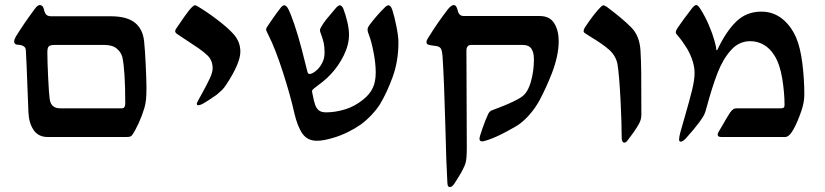

<svg xmlns="http://www.w3.org/2000/svg" viewBox="-20 -548 3299 768"><path d="M49.8 -369.1Q44.4 -369.1 40.5 -372.6Q36.6 -376 36.6 -381.3Q36.6 -389.6 43.5 -401.9Q75.7 -454.1 120.1 -513.7Q130.4 -527.8 139.2 -527.8Q144.5 -527.8 148.9 -523.9Q153.3 -520 154.8 -513.7Q158.7 -495.1 165.3 -489Q171.9 -482.9 185.5 -482.9H423.3Q487.3 -482.9 519.5 -457.3Q551.8 -431.6 556.6 -381.3Q560.1 -347.2 562.7 -292.2Q565.4 -237.3 565.9 -198.7Q565.9 -167 564 -149.2Q562 -131.3 557.6 -116.2Q548.8 -86.9 535.2 -56.6Q521.5 -26.4 509.3 -8.8Q505.9 -3.4 500.7 -1.7Q495.6 0 485.8 0H170.4Q133.8 0 114.7 -27.6Q95.7 -55.2 93.8 -97.7Q92.3 -126 90.3 -185.5Q86.4 -296.4 83.5 -345.7Q83 -358.9 73 -364Q63 -369.1 49.8 -369.1ZM481 -134.8Q481 -267.1 469.2 -320.3Q464.4 -338.9 447.3 -353.5Q430.2 -368.2 397.5 -368.2H198.7Q180.7 -368.2 175 -362.3Q169.4 -356.4 169.4 -338.9Q169.4 -302.7 172.6 -237.5Q175.8 -172.4 178.7 -152.3Q181.6 -131.8 192.4 -123.3Q203.1 -114.7 220.7 -114.7H465.8Q475.1 -114.7 478 -120.1Q481 -125.5 481 -134.8Z M811.5 -324.7Q797.4 -338.9 774.9 -354.5Q752.4 -370.1 722.2 -389.6Q713.4 -395.5 704.3 -401.4Q695.3 -407.2 687 -413.1Q680.7 -418 680.7 -423.3Q680.7 -427.7 685.1 -434.1Q694.8 -449.2 715.8 -479Q736.8 -508.8 747.1 -518.6Q755.4 -526.9 759.8 -526.9Q762.7 -526.9 766.6 -524.9Q803.2 -503.9 847.7 -470.2Q892.1 -436.5 914.1 -411.6Q941.4 -381.3 941.4 -341.3Q941.4 -295.4 885.7 -210.4Q876 -195.8 868.7 -188.5Q861.3 -181.2 847.2 -169.4Q812 -144.5 791 -132.8Q779.3 -127 773.9 -127Q767.1 -127 767.1 -132.8Q767.1 -135.3 770.3 -141.4Q773.4 -147.5 774.4 -149.4L787.6 -173.3Q807.6 -209.5 819.1 -234.1Q830.6 -258.8 830.6 -274.9Q830.6 -304.7 811.5 -324.7Z M1044.4 -429.2Q1044.4 -434.1 1047.9 -439.9Q1054.2 -449.7 1071.8 -474.9Q1089.4 -500 1102.1 -516.1Q1110.4 -526.9 1117.2 -526.9Q1124.5 -526.9 1132.3 -513.7Q1143.1 -492.7 1157.7 -449.7Q1172.4 -406.7 1187 -350.6Q1196.8 -313 1210 -259.8Q1212.9 -252 1217.8 -252Q1227.1 -252 1241.7 -262.9Q1256.3 -273.9 1267.3 -293.5Q1278.3 -313 1278.3 -336.9Q1278.3 -360.4 1274.9 -376.2Q1271.5 -392.1 1263.2 -414.1Q1262.2 -416.5 1261 -419.9Q1259.8 -423.3 1259.8 -425.8Q1259.8 -429.7 1261.2 -433.3Q1262.7 -437 1265.1 -440.9Q1273.9 -456.1 1283.9 -468.8Q1293.9 -481.4 1309.6 -499.5L1322.8 -515.1Q1328.1 -521.5 1332.5 -524.2Q1336.9 -526.9 1339.4 -526.9Q1343.3 -526.9 1347.2 -522.9Q1351.1 -519 1353.5 -512.7Q1361.8 -491.2 1368.9 -462.2Q1376 -433.1 1376 -409.2Q1376 -368.7 1355 -326.2Q1334 -283.7 1302.7 -250.5Q1290 -236.8 1273.7 -223.4Q1257.3 -210 1234.9 -193.4Q1228 -187.5 1228 -183.6Q1228 -181.2 1230 -172.4Q1235.4 -143.6 1240.5 -128.9Q1245.6 -114.3 1255.6 -106.4Q1265.6 -98.6 1284.2 -98.6Q1320.8 -98.6 1359.9 -110.4Q1398.9 -122.1 1433.6 -150.4Q1459 -170.9 1470.9 -195.8Q1482.9 -220.7 1482.9 -258.8Q1482.9 -294.4 1474.1 -339.4Q1465.3 -384.3 1455.6 -408.7Q1450.2 -421.4 1450.2 -429.7Q1450.2 -437 1458 -448.2Q1487.3 -486.8 1516.1 -515.1Q1526.9 -526.9 1533.7 -526.9Q1543 -526.9 1549.3 -508.3Q1558.1 -481 1565.9 -441.4Q1573.7 -401.9 1573.7 -378.9Q1573.7 -303.2 1550.5 -239.7Q1527.3 -176.3 1499.5 -130.4Q1485.8 -108.9 1465.1 -87.2Q1444.3 -65.4 1422.9 -49.8Q1400.9 -34.2 1372.8 -20.3Q1344.7 -6.3 1315.9 2.4Q1274.4 15.1 1247.6 15.1Q1210 15.1 1189.9 -13.2Q1169.9 -41.5 1157.2 -96.2Q1142.1 -164.6 1111.8 -258.8Q1081.5 -353 1053.7 -407.7Q1051.8 -412.1 1048.1 -419.4Q1044.4 -426.8 1044.4 -429.2Z M1711.9 -365.7Q1698.7 -367.2 1692.4 -369.6Q1686 -372.1 1686 -379.9Q1686 -384.8 1688.5 -389.4Q1690.9 -394 1694.3 -399.4Q1697.8 -404.8 1699.2 -406.7Q1728 -454.1 1771 -510.3Q1777.8 -519 1784.2 -523.4Q1790.5 -527.8 1793.9 -527.8Q1800.8 -527.8 1804.4 -522.5Q1808.1 -517.1 1810.5 -507.8Q1814.9 -483.9 1835 -483.9H2138.7Q2179.2 -483.9 2197 -454.8Q2214.8 -425.8 2214.8 -383.3Q2214.8 -326.2 2187.5 -254.9Q2164.1 -195.3 2137.7 -146Q2122.1 -117.7 2101.6 -93.5Q2081.1 -69.3 2059.6 -53.2Q2044.9 -42 2001.7 -19.3Q1958.5 3.4 1930.2 12.2Q1914.1 17.6 1909.2 17.6Q1897.9 17.6 1897.9 6.8Q1897.9 -0.5 1910.4 -35.9Q1922.9 -71.3 1931.2 -88.4Q1935.1 -97.7 1939.5 -101.8Q1943.8 -106 1952.1 -108.4Q2018.6 -132.8 2051.8 -151.4Q2072.3 -162.1 2083.3 -176.8Q2094.2 -191.4 2102.5 -217.3Q2115.7 -261.7 2115.7 -310.5Q2115.7 -338.4 2105.5 -353.3Q2095.2 -368.2 2071.3 -368.2H1863.8Q1855 -368.2 1850.3 -362.1Q1845.7 -356 1845.7 -346.7L1846.2 -214.4Q1847.2 -67.9 1847.2 43Q1847.2 64.9 1845.7 83Q1844.2 101.1 1838.4 114.7Q1831.5 130.4 1823.5 144.5Q1815.4 158.7 1807.6 170.7Q1799.8 182.6 1797.4 186.5Q1788.1 200.2 1779.8 200.2Q1774.9 200.2 1772.5 196.8Q1770 193.4 1769.5 183.1Q1765.1 111.3 1761.2 -50.8Q1756.3 -232.9 1750 -325.7Q1748.5 -344.2 1744.1 -352.5Q1739.7 -360.8 1728 -363.3Q1717.8 -365.2 1711.9 -365.7Z M2466.8 4.4Q2466.8 -58.1 2461.9 -152.1Q2457 -246.1 2450.2 -289.6Q2448.2 -303.7 2440.2 -319.1Q2432.1 -334.5 2418.5 -347.2Q2403.3 -360.8 2385.3 -373.3Q2367.2 -385.7 2343.8 -399.9Q2326.7 -410.6 2323.2 -413.1Q2318.4 -416 2316.4 -418.2Q2314.5 -420.4 2314.5 -424.3Q2314.5 -430.2 2319.8 -438.5Q2335.4 -462.4 2353 -485.4Q2370.6 -508.3 2384.3 -521.5Q2390.6 -526.9 2394 -526.9Q2396.5 -526.9 2406.7 -521Q2470.2 -473.6 2503.4 -439.9Q2538.6 -406.2 2542 -344.7Q2544.4 -304.7 2544.9 -256.8Q2545.4 -209 2545.4 -88.4Q2545.4 -70.3 2536.6 -54.2Q2528.3 -38.6 2513.7 -17.8Q2499 2.9 2489.3 15.1Q2483.4 22.5 2477.1 22.5Q2472.2 22.5 2469.5 17.1Q2466.8 11.7 2466.8 4.4Z M2693.8 -401.9Q2683.1 -413.6 2683.1 -418.5Q2683.1 -422.4 2685.3 -427.2Q2687.5 -432.1 2690.4 -436.5Q2699.2 -449.7 2716.1 -472.7Q2732.9 -495.6 2747.1 -513.7Q2758.3 -527.8 2764.2 -527.8Q2769 -527.8 2772.7 -523.9Q2776.4 -520 2782.2 -511.2Q2801.3 -481 2815.7 -447Q2830.1 -413.1 2837.6 -386Q2845.2 -358.9 2845.2 -350.1Q2845.2 -347.2 2846.7 -347.2Q2848.6 -347.2 2849.6 -349.1Q2883.8 -421.9 2924.8 -461.7Q2965.8 -501.5 3025.4 -501.5Q3071.8 -501.5 3107.4 -473.9Q3143.1 -446.3 3164.6 -397.5Q3181.6 -357.4 3189.5 -294.2Q3197.3 -231 3197.3 -169.4Q3197.3 -138.7 3185.5 -104.5Q3170.4 -60.1 3153.6 -30Q3136.7 0 3120.6 0H2865.2Q2857.9 0 2854.2 -2.4Q2850.6 -4.9 2850.6 -10.7Q2851.1 -12.7 2852.5 -16.6Q2854 -20.5 2856 -23.4L2870.6 -47.9Q2885.7 -75.2 2900.9 -98.6Q2908.2 -108.4 2913.6 -111.6Q2918.9 -114.7 2925.8 -114.7H3102.5Q3110.4 -114.7 3114.3 -117.2Q3118.2 -119.6 3118.2 -127.9Q3118.2 -176.8 3108.9 -234.1Q3099.6 -291.5 3077.1 -327.1Q3058.6 -356 3033.9 -369.6Q3009.3 -383.3 2981 -383.3Q2936 -383.3 2904.1 -347.7Q2872.1 -312 2850.8 -257.8Q2829.6 -203.6 2807.6 -122.6Q2801.3 -98.1 2796.4 -88.4Q2791.5 -78.6 2776.9 -58.6Q2755.9 -30.3 2723.1 5.9Q2716.3 12.7 2711.7 15.6Q2707 18.6 2702.6 18.6Q2699.7 18.6 2698 16.4Q2696.3 14.2 2696.3 9.8Q2696.3 0.5 2701.7 -20Q2707 -40.5 2718.8 -79.6Q2737.8 -145 2748 -186.5Q2758.3 -228 2758.3 -256.3Q2758.3 -300.3 2729 -352.5Q2708.5 -385.7 2693.8 -401.9Z"/></svg>

Font: David Libre Medium
Style: Regular
Weight: 500
Version: Version 1.000